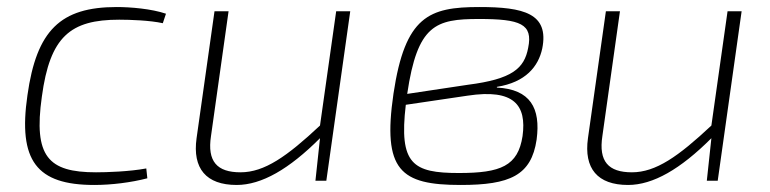

<svg xmlns="http://www.w3.org/2000/svg" viewBox="-20 -514 2191 546"><path d="M312 -494C152 -494 84 -428 58 -243C31 -57 84 12 248 12C297 12 353 5 399 -7L396 -35C348 -26 283 -24 253 -24C117 -24 75 -69 99 -239C122 -410 180 -458 319 -458C351 -458 407 -456 443 -448L452 -475C411 -489 351 -494 312 -494Z M936 -482 890 -157C796 -69 732 -24 664 -24C597 -24 569 -55 580 -127L630 -482H590L539 -121C527 -35 566 12 653 12C724 12 802 -33 890 -121L877 0H908L976 -482Z M1522 -376C1542 -476 1469 -494 1343 -494C1200 -494 1132 -468 1099 -248C1067 -29 1119 12 1290 12C1430 12 1491 -15 1506 -117C1518 -207 1488 -260 1393 -265V-267C1475 -280 1511 -325 1522 -376ZM1311 -273 1138 -247C1167 -444 1219 -460 1342 -460C1460 -460 1496 -446 1482 -378C1471 -319 1436 -289 1311 -273ZM1466 -127C1453 -42 1404 -22 1285 -22C1154 -22 1114 -47 1134 -216L1310 -242C1442 -262 1478 -215 1466 -127Z M2049 -482 2003 -157C1909 -69 1845 -24 1777 -24C1710 -24 1682 -55 1693 -127L1743 -482H1703L1652 -121C1640 -35 1679 12 1766 12C1837 12 1915 -33 2003 -121L1990 0H2021L2089 -482Z"/></svg>

Font: Exo 2 Extra Light
Style: Italic
Weight: 250
Italic angle: -8°
Designer: Natanael Gama
Version: Version 1.001;PS 001.001;hotconv 1.0.88;makeotf.lib2.5.64775